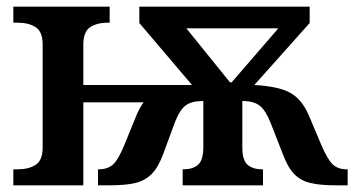

<svg xmlns="http://www.w3.org/2000/svg" viewBox="-20 -556 1065 576"><path d="M20 -48H32Q66 -48 87 -61.5Q108 -75 108 -114V-422Q108 -461 87 -474.5Q66 -488 32 -488H20V-536H309V-488H304Q271 -488 250.5 -474.5Q230 -461 230 -422V-301H556L398 -487V-536H909V-487L743 -301Q815 -297 850 -278Q885 -259 906 -211L944 -121Q963 -77 978.5 -62.5Q994 -48 1021 -48H1023V0H990Q940 0 911 -7Q882 -14 862.5 -34Q843 -54 828 -95L792 -187Q777 -225 759 -239Q741 -253 707 -253V-114Q707 -75 723 -61.5Q739 -48 767 -48H769V0H528V-48H530Q558 -48 574 -61.5Q590 -75 590 -116V-253Q556 -253 538 -240.5Q520 -228 505 -190L470 -95Q455 -54 435 -34Q415 -14 386 -7Q357 0 307 0H274V-48H276Q303 -48 319 -62.5Q335 -77 353 -121L391 -214Q402 -238 411 -249H230V0H20ZM675 -309 815 -471H539L670 -309Z"/></svg>

Font: Noto Serif SemiBold
Style: Regular
Weight: 600
Designer: Monotype Design Team
Foundry: Monotype Imaging Inc.
Version: Version 1.001